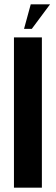

<svg xmlns="http://www.w3.org/2000/svg" viewBox="-20 -873 260 893"><path d="M127.9 -738.8H91.8L123 -853H212.9ZM44.9 -699.2H174.8V0H44.9Z"/></svg>

Font: Moniqa Black Paragraph
Style: Regular
Weight: 900
Designer: Rajesh Rajput
Foundry: Rajesh Rajput
Version: Version 1.000